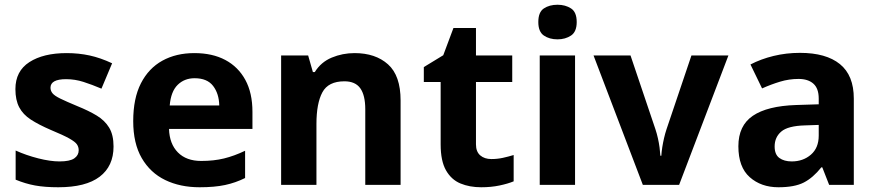

<svg xmlns="http://www.w3.org/2000/svg" viewBox="-20 -780 3697 810"><path d="M459 -162Q459 -79 400.5 -34.5Q342 10 226 10Q169 10 128 2.5Q87 -5 46 -22V-145Q90 -125 141 -112Q192 -99 231 -99Q275 -99 293.5 -112Q312 -125 312 -146Q312 -160 304.5 -171Q297 -182 272 -196Q247 -210 194 -232Q143 -254 110 -275.5Q77 -297 61 -327.5Q45 -358 45 -404Q45 -480 104 -518Q163 -556 261 -556Q312 -556 358 -546Q404 -536 453 -513L408 -406Q368 -423 332 -434.5Q296 -446 259 -446Q226 -446 209.5 -437Q193 -428 193 -410Q193 -397 201.5 -386.5Q210 -376 234.5 -364Q259 -352 307 -332Q354 -313 388 -292.5Q422 -272 440.5 -241.5Q459 -211 459 -162Z M800 -556Q876 -556 930.5 -527Q985 -498 1015 -443Q1045 -388 1045 -308V-236H693Q695 -173 730.5 -137Q766 -101 829 -101Q882 -101 925 -111.5Q968 -122 1014 -144V-29Q974 -9 929.5 0.5Q885 10 822 10Q740 10 677 -20.5Q614 -51 578 -113Q542 -175 542 -269Q542 -365 574.5 -428.5Q607 -492 665 -524Q723 -556 800 -556ZM801 -450Q758 -450 729.5 -422Q701 -394 696 -335H905Q904 -385 879 -417.5Q854 -450 801 -450Z M1476 -556Q1564 -556 1617 -508.5Q1670 -461 1670 -356V0H1521V-319Q1521 -378 1500 -407.5Q1479 -437 1433 -437Q1365 -437 1340 -390.5Q1315 -344 1315 -257V0H1166V-546H1280L1300 -476H1308Q1334 -518 1379.5 -537Q1425 -556 1476 -556Z M2053 -109Q2078 -109 2101 -114Q2124 -119 2147 -126V-15Q2123 -5 2087.5 2.5Q2052 10 2010 10Q1961 10 1922.5 -6Q1884 -22 1861.5 -61.5Q1839 -101 1839 -171V-434H1768V-497L1850 -547L1893 -662H1988V-546H2141V-434H1988V-171Q1988 -140 2006 -124.5Q2024 -109 2053 -109Z M2406 -546V0H2257V-546ZM2332 -760Q2365 -760 2389 -744.5Q2413 -729 2413 -687Q2413 -646 2389 -630Q2365 -614 2332 -614Q2298 -614 2274.5 -630Q2251 -646 2251 -687Q2251 -729 2274.5 -744.5Q2298 -760 2332 -760Z M2692 0 2484 -546H2640L2745 -235Q2751 -217 2755.5 -197Q2760 -177 2762.5 -158Q2765 -139 2766 -123H2770Q2771 -140 2774 -159Q2777 -178 2781.5 -197.5Q2786 -217 2792 -235L2897 -546H3053L2845 0Z M3355 -557Q3465 -557 3523.5 -509.5Q3582 -462 3582 -364V0H3478L3449 -74H3445Q3410 -30 3371 -10Q3332 10 3264 10Q3191 10 3143 -32.5Q3095 -75 3095 -163Q3095 -250 3156 -291.5Q3217 -333 3339 -337L3434 -340V-364Q3434 -407 3411.5 -427Q3389 -447 3349 -447Q3309 -447 3271 -435.5Q3233 -424 3195 -407L3146 -508Q3190 -531 3243.5 -544Q3297 -557 3355 -557ZM3376 -251Q3304 -249 3276 -225Q3248 -201 3248 -162Q3248 -128 3268 -113.5Q3288 -99 3320 -99Q3368 -99 3401 -127.5Q3434 -156 3434 -208V-253Z"/></svg>

Font: Noto Sans Nag Mundari
Style: Bold
Weight: 700
Version: Version 1.000